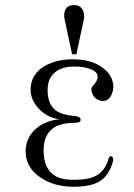

<svg xmlns="http://www.w3.org/2000/svg" viewBox="-20 -715 525 750"><path d="M273.4 -261.7Q223.6 -265.6 200.2 -282.2Q166 -305.7 166 -363.3Q166 -403.3 188.5 -426.8Q215.8 -455.1 271.5 -455.1Q307.6 -455.1 333 -445.3Q362.3 -434.6 361.3 -414.1Q361.3 -405.3 356.4 -397.5Q354.5 -393.6 347.7 -385.7Q339.8 -377 337.9 -372.1Q335 -362.3 340.8 -349.6Q344.7 -336.9 357.4 -328.1Q370.1 -320.3 383.8 -320.3Q398.4 -321.3 409.2 -334Q419.9 -347.7 422.9 -373Q422.9 -420.9 378.9 -452.1Q335 -483.4 264.6 -483.4Q201.2 -483.4 156.2 -458Q99.6 -425.8 99.6 -364.3Q99.6 -325.2 130.9 -291Q164.1 -255.9 211.9 -249Q157.2 -244.1 120.1 -211.9Q80.1 -176.8 80.1 -123Q80.1 -61.5 136.7 -22.5Q189.5 13.7 264.6 14.6Q332 14.6 366.2 -4.9Q404.3 -26.4 420.9 -83Q424.8 -101.6 415 -104.5Q405.3 -107.4 400.4 -83Q385.7 -45.9 356.4 -29.3Q326.2 -12.7 271.5 -12.7Q222.7 -11.7 195.3 -28.3Q150.4 -54.7 150.4 -127.9Q150.4 -192.4 194.3 -218.8Q224.6 -235.4 275.4 -235.4Q295.9 -236.3 294.9 -248Q293.9 -259.8 273.4 -261.7ZM278.3 -502.9 307.6 -639.6Q311.5 -663.1 301.8 -678.7Q291 -695.3 269.5 -695.3Q246.1 -695.3 236.3 -678.7Q227.5 -663.1 232.4 -639.6L261.7 -502.9Z"/></svg>

Font: Batang
Style: Regular
Weight: 400
Version: Version 2.21